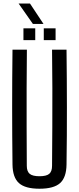

<svg xmlns="http://www.w3.org/2000/svg" viewBox="-20 -1088 458 1114"><path d="M209 7Q126 7 89.8 -25.8Q53.5 -58.5 52.5 -133.5Q50.5 -301 50.5 -466.8Q50.5 -632.5 52.5 -800H136Q135 -688.5 134.5 -575.8Q134 -463 134.5 -350.5Q135 -238 135.5 -126Q135.5 -93.5 152.2 -79.5Q169 -65.5 209 -65.5Q249.5 -65.5 265.8 -79.5Q282 -93.5 282 -126Q283 -238 283.5 -350.5Q284 -463 283.8 -575.8Q283.5 -688.5 282 -800H366Q368 -632.5 368.2 -466.8Q368.5 -301 366 -133.5Q365 -58.5 328.8 -25.8Q292.5 7 209 7ZM234 -855V-923.5H302.5V-855ZM116 -855V-923.5H184.5V-855ZM171 -949 88 -1067.5H154L232.5 -949Z"/></svg>

Font: Big Shoulders
Style: Regular
Weight: 400
Designer: Patric King
Foundry: XO Type Co
Version: Version 2.002